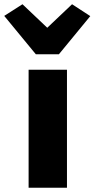

<svg xmlns="http://www.w3.org/2000/svg" viewBox="-61 -886 446 906"><path d="M74 0V-557H255V0ZM-41 -811 45 -866 162 -755 279 -866 365 -810 217 -630H108Z"/></svg>

Font: Merriweather Sans ExtraBold
Style: Regular
Weight: 800
Designer: Eben Sorkin
Foundry: Eben Sorkin
Version: Version 2.001; ttfautohint (v1.8.3)